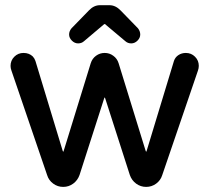

<svg xmlns="http://www.w3.org/2000/svg" viewBox="-20 -715 813 746"><path d="M21 -459Q21 -480 35.6 -494.6Q50.3 -509.3 71.3 -509.3Q93.3 -509.3 107.4 -495.6Q114.3 -488.3 117.7 -478L223.6 -128.9Q224.6 -126.5 225.6 -125Q226.6 -126.5 227.5 -128.9L332.5 -469.2Q338.4 -487.8 353.3 -498.5Q368.2 -509.3 386.7 -509.3Q405.3 -509.3 419.9 -498.5Q435.1 -487.8 440.9 -469.2Q493.7 -298.8 545.9 -128.9Q546.9 -126.5 547.9 -125Q548.8 -126.5 549.8 -128.9L655.8 -478Q660.6 -492.7 673.3 -501Q686 -509.3 702.1 -509.3Q723.1 -509.3 737.8 -494.6Q752.4 -480 752.4 -459Q752.4 -450.2 749 -440.4L610.4 -34.7Q604 -14.2 586.7 -1.5Q569.3 11.2 547.9 11.2Q526.4 11.2 509 -1.5Q491.7 -14.2 484.4 -35.2L388.7 -333Q387.7 -335.4 386.7 -336.9Q385.7 -335.4 384.8 -333L289.1 -35.2Q281.7 -14.2 264.4 -1.5Q247.1 11.2 225.6 11.2Q204.1 11.2 186.8 -1.5Q169.4 -14.2 163.1 -34.7L24.4 -440.9Q21 -450.2 21 -459ZM257.8 -605Q325.7 -675.3 326.2 -675.3Q345.2 -694.8 368.2 -694.8H405.3Q429.2 -694.8 449.2 -673.8L516.1 -605Q524.9 -593.8 524.9 -580.8Q524.9 -567.9 514.2 -557.1Q503.4 -546.4 490 -546.4Q476.6 -546.4 467.3 -554.7L390.6 -619.1Q390.1 -620.1 389.4 -620.8Q388.7 -621.6 387.5 -621.6Q386.2 -621.6 385.7 -621.6Q384.3 -621.1 382.3 -619.1L306.2 -554.7Q296.9 -546.4 283.4 -546.4Q270 -546.4 259.3 -557.1Q248.5 -567.9 248.5 -580.8Q248.5 -593.8 257.8 -605Z"/></svg>

Font: YuPearl-Medium
Style: Medium
Weight: 500
Designer: Max Yao
Foundry: Max-Everyday
Version: Version 1.011; ttfautohint (v1.8.3)